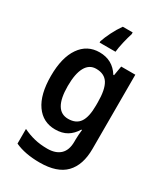

<svg xmlns="http://www.w3.org/2000/svg" viewBox="-240 -869 1055 1213"><g transform="rotate(30 287.0 -263.0)"><path d="M239 -553Q334 -553 384 -473H389L401 -543H504V-2Q504 116 444 178Q384 240 257 240Q150 240 77 206V99Q118 119 161 129.5Q204 140 255 140Q316 140 349 109Q382 78 382 16V1Q382 -13 383.5 -34.5Q385 -56 387 -72H382Q358 -32 323 -11Q288 10 237 10Q148 10 97 -62.5Q46 -135 46 -270Q46 -404 97.5 -478.5Q149 -553 239 -553ZM272 -452Q222 -452 196 -405Q170 -358 170 -268Q170 -89 275 -89Q333 -89 359.5 -128Q386 -167 386 -250V-273Q386 -366 359.5 -409Q333 -452 272 -452ZM356 -753Q346 -723 336 -680Q326 -637 323 -606H207V-616Q218 -649 238.5 -690Q259 -731 284 -766H356Z"/></g></svg>

Font: Noto Sans Lao SemiCondensed SemiBold
Style: Regular
Weight: 600
Width: 4
Designer: Monotype Design Team
Foundry: Monotype Imaging Inc.
Version: Version 2.003; ttfautohint (v1.8.4.7-5d5b)